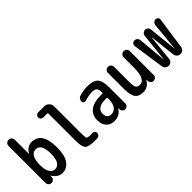

<svg xmlns="http://www.w3.org/2000/svg" viewBox="69 -1551 2362 2362"><g transform="rotate(-45 1250.0 -370.0)"><path d="M162.1 -264.6V-254.9Q162.1 -171.9 189 -129.9Q215.8 -87.9 259.8 -87.9Q303.7 -87.9 330.6 -129.9Q357.4 -171.9 357.4 -259.8Q357.4 -431.6 259.8 -431.6Q215.8 -431.6 189 -389.2Q162.1 -346.7 162.1 -264.6ZM106.4 0Q85 0 69.8 -15.6Q54.7 -31.2 54.7 -51.8V-696.3Q54.7 -718.8 70.3 -734.4Q85.9 -750 108.9 -750Q131.8 -750 147.5 -733.9Q163.1 -717.8 163.1 -696.3V-451.2Q163.1 -450.2 164.1 -450.2Q166 -450.2 166 -451.2Q211.9 -530.3 290 -530.3Q464.8 -530.3 464.8 -259.8Q464.8 -126 417 -58.1Q369.1 9.8 290 9.8Q214.8 9.8 163.1 -71.3Q163.1 -72.3 161.1 -72.3H160.2L159.2 -50.8Q158.2 -28.3 143.6 -14.2Q128.9 0 106.4 0Z M603.5 -641.6Q585.9 -641.6 572.8 -654.8Q559.6 -668 559.6 -686Q559.6 -704.1 572.8 -717.3Q585.9 -730.5 603.5 -730.5H710Q745.1 -730.5 770.5 -705.1Q795.9 -679.7 795.9 -644.5V-169.9Q795.9 -102.5 805.7 -90.3Q815.4 -78.1 865.2 -78.1Q883.8 -78.1 894.5 -79.1Q912.1 -81.1 926.3 -68.8Q940.4 -56.6 940.4 -39.1Q940.4 -20.5 927.7 -6.3Q915 7.8 896.5 8.8Q881.8 9.8 847.7 9.8Q747.1 9.8 715.3 -20.5Q683.6 -50.8 683.6 -150.4V-630.9Q683.6 -641.6 672.9 -641.6Z M1297.9 -259.8Q1224.6 -259.8 1188.5 -232.4Q1152.3 -205.1 1152.3 -155.3Q1152.3 -117.2 1171.4 -96.7Q1190.4 -76.2 1221.7 -76.2Q1273.4 -76.2 1303.7 -115.2Q1334 -154.3 1334 -232.4V-249Q1334 -259.8 1323.2 -259.8ZM1195.3 9.8Q1128.9 9.8 1089.4 -31.7Q1049.8 -73.2 1049.8 -148.4Q1049.8 -237.3 1112.3 -286.1Q1174.8 -335 1297.9 -335H1323.2Q1334 -335 1334 -345.7V-351.6Q1334 -400.4 1315.4 -420.4Q1296.9 -440.4 1250 -440.4Q1195.3 -440.4 1119.1 -417Q1102.5 -412.1 1088.9 -421.9Q1075.2 -431.6 1075.2 -448.2Q1075.2 -469.7 1087.4 -486.8Q1099.6 -503.9 1120.1 -508.8Q1200.2 -530.3 1252 -530.3Q1358.4 -530.3 1399.4 -487.8Q1440.4 -445.3 1440.4 -332V-49.8Q1440.4 -30.3 1425.3 -15.1Q1410.2 0 1389.6 0Q1368.2 0 1354 -14.6Q1339.8 -29.3 1338.9 -49.8V-69.3Q1338.9 -70.3 1337.9 -70.3Q1335.9 -70.3 1335.9 -69.3Q1288.1 9.8 1195.3 9.8Z M1698.2 9.8Q1621.1 9.8 1587.9 -34.2Q1554.7 -78.1 1554.7 -190.4V-466.8Q1554.7 -489.3 1570.3 -504.4Q1585.9 -519.5 1607.9 -519.5Q1629.9 -519.5 1645.5 -504.4Q1661.1 -489.3 1661.1 -466.8V-209Q1661.1 -131.8 1676.3 -107.9Q1691.4 -84 1733.4 -84Q1774.4 -84 1800.8 -132.3Q1827.1 -180.7 1827.1 -276.4V-465.8Q1827.1 -488.3 1842.8 -503.9Q1858.4 -519.5 1881.3 -519.5Q1904.3 -519.5 1919.4 -503.9Q1934.6 -488.3 1934.6 -465.8V-50.8Q1934.6 -29.3 1919.9 -14.6Q1905.3 0 1883.8 0Q1861.3 0 1846.7 -14.6Q1832 -29.3 1831.1 -50.8L1830.1 -71.3Q1830.1 -72.3 1829.1 -72.3Q1827.1 -72.3 1827.1 -71.3Q1781.2 9.8 1698.2 9.8Z M2081.1 -56.6 2021.5 -468.8Q2018.6 -488.3 2032.2 -503.9Q2045.9 -519.5 2066.4 -519.5Q2088.9 -519.5 2104.5 -505.4Q2120.1 -491.2 2122.1 -468.8L2156.2 -100.6Q2156.2 -99.6 2157.2 -99.6Q2158.2 -99.6 2158.2 -100.6L2197.3 -469.7Q2200.2 -491.2 2216.3 -505.4Q2232.4 -519.5 2252.9 -519.5Q2273.4 -519.5 2289.1 -505.4Q2304.7 -491.2 2306.6 -469.7L2345.7 -100.6Q2345.7 -99.6 2346.7 -99.6Q2347.7 -99.6 2347.7 -100.6L2382.8 -471.7Q2385.7 -491.2 2400.4 -505.4Q2415 -519.5 2434.6 -519.5Q2454.1 -519.5 2467.3 -505.4Q2480.5 -491.2 2476.6 -471.7L2417 -57.6Q2414.1 -32.2 2395 -16.1Q2376 0 2350.6 0Q2325.2 0 2306.2 -17.1Q2287.1 -34.2 2284.2 -58.6L2246.1 -398.4Q2246.1 -399.4 2245.1 -399.4Q2244.1 -399.4 2244.1 -398.4L2209 -56.6Q2207 -32.2 2189 -16.1Q2170.9 0 2146.5 0Q2122.1 0 2103.5 -16.1Q2085 -32.2 2081.1 -56.6Z"/></g></svg>

Font: Rounded-X Mgen+ 1m medium
Style: Regular
Weight: 500
Designer: [Source Han Sans]
Ryoko NISHIZUKA  (kana & ideographs); Paul D. Hunt (Latin, Greek & Cyrillic); Wenlong ZHANG  (bopomofo
Version: Version 1.059.20150602